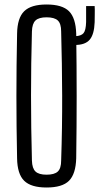

<svg xmlns="http://www.w3.org/2000/svg" viewBox="-20 -827 442 854"><path d="M187 7Q118 7 87.5 -23Q57 -53 56 -123Q53 -266 53 -399.5Q53 -533 56 -677Q57 -747 87.5 -777Q118 -807 187 -807Q257 -807 287 -777Q317 -747 319 -677Q321 -533 321 -399.5Q321 -266 319 -123Q317 -53 287 -23Q257 7 187 7ZM187 -50Q222 -50 237 -64Q252 -78 252 -113Q257 -260 256.5 -402Q256 -544 252 -687Q252 -722 237 -736Q222 -750 187 -750Q153 -750 138 -736Q123 -722 122 -687Q118 -544 118 -402Q118 -260 122 -113Q123 -78 138 -64Q153 -50 187 -50ZM314 -627Q304 -627 295 -629V-667Q305 -665 314 -666Q341 -667 351.5 -679.5Q362 -692 363 -729Q363 -738 363 -761.5Q363 -785 363 -800H401Q402 -787 401.5 -763.5Q401 -740 401 -728Q399 -674 379 -650.5Q359 -627 314 -627Z"/></svg>

Font: Big Shoulders Display
Style: Regular
Weight: 400
Designer: Patric King
Foundry: XO Type Co
Version: Version 1.000; ttfautohint (v1.8.2)